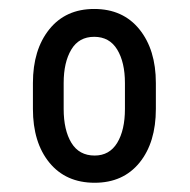

<svg xmlns="http://www.w3.org/2000/svg" viewBox="-20 -741 419 424"><path d="M52.7 -557.6Q52.7 -631.3 88.9 -676.3Q125 -721.2 188 -721.2Q251.5 -721.2 287.8 -676.3Q324.2 -631.3 324.2 -557.6V-500.5Q324.2 -426.3 288.1 -381.8Q252 -337.4 189 -337.4Q125.5 -337.4 89.1 -381.8Q52.7 -426.3 52.7 -500.5ZM120.6 -500.5Q120.6 -453.6 137.7 -425.5Q154.8 -397.5 189 -397.5Q221.7 -397.5 238.8 -425.5Q255.9 -453.6 255.9 -500.5V-557.6Q255.9 -603.5 238.8 -631.6Q221.7 -659.7 188 -659.7Q154.3 -659.7 137.5 -631.6Q120.6 -603.5 120.6 -557.6Z"/></svg>

Font: Franco
Style: Regular
Weight: 400
Designer: Google
Version: Version 1.200311; 2013